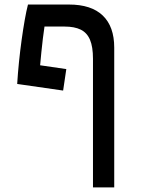

<svg xmlns="http://www.w3.org/2000/svg" viewBox="-20 -606 626 851"><path d="M392.1 224.6V-345.7Q392.1 -398.4 378.9 -429.7Q365.7 -460.9 337.9 -474.6Q310.1 -488.3 266.1 -488.3H177.2Q169.9 -439.9 163.3 -374.3Q156.7 -308.6 149.9 -232.9L56.2 -233.9Q59.1 -281.7 64.2 -331.8Q69.3 -381.8 75.9 -429.4Q82.5 -477.1 89.6 -517.3Q96.7 -557.6 104 -585.9H285.6Q384.8 -585.9 435.5 -537.1Q486.3 -488.3 486.3 -395V224.6ZM259.8 -204.6 56.2 -233.9 75.7 -328.6 273.9 -299.8Z"/></svg>

Font: Cascadia Code
Style: Regular
Weight: 400
Monospace: yes
Designer: Aaron Bell
Foundry: Saja Typeworks
Version: Version 2106.017